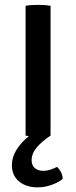

<svg xmlns="http://www.w3.org/2000/svg" viewBox="-20 -570 320 807"><path d="M87.5 -545.5Q99 -548 114.2 -548.8Q129.5 -549.5 140.5 -549.5Q152.5 -549.5 166.2 -548.8Q180 -548 192.5 -545.5V0Q180 2.5 166.2 3.2Q152.5 4 140.5 4Q129.5 4 114.2 3.2Q99 2.5 87.5 0ZM137.5 217.5Q90.5 217.5 60.2 192.8Q30 168 30 124Q30 92.5 46.8 64Q63.5 35.5 90.5 11.5Q117.5 -12.5 147.5 -30.5Q175 -23.5 192.5 0Q158 22.5 135.5 48.5Q113 74.5 113 103Q113 125.5 126.8 136.8Q140.5 148 161 148Q177.5 148 192.8 142.8Q208 137.5 220 131.5Q229 139.5 236 152.8Q243 166 243.5 182Q226 196.5 197.2 207Q168.5 217.5 137.5 217.5Z"/></svg>

Font: Signika SC
Style: Regular
Weight: 400
Designer: Anna Giedryś
Foundry: Anna Giedryś
Version: Version 2.000; ttfautohint (v1.8.3) -l 8 -r 50 -G 200 -x 9 -